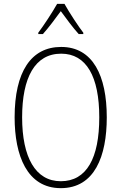

<svg xmlns="http://www.w3.org/2000/svg" viewBox="-20 -968 631 998"><path d="M315 -948H277C253 -905 207 -835 179 -798V-791H203C232 -823 269 -873 296 -910C324 -872 359 -824 389 -791H413V-798C390 -827 340 -903 315 -948ZM535 -358C535 -574 463 -724 298 -724C141 -724 56 -594 56 -358C56 -161 120 10 296 10C472 10 535 -156 535 -358ZM95 -358C95 -564 161 -689 298 -689C429 -689 496 -570 496 -358C496 -147 431 -26 296 -26C164 -26 95 -151 95 -358Z"/></svg>

Font: Noto Sans Thai Looped Condensed ExtraLight
Style: Regular
Weight: 200
Width: 3
Designer: Sasikarn Vongin, Ben Mitchell
Foundry: The Fontpad Ltd
Version: Version 1.001